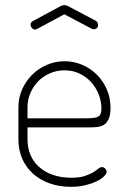

<svg xmlns="http://www.w3.org/2000/svg" viewBox="-20 -714 485 740"><path d="M229 -478Q264 -478 296 -464.5Q328 -451 352.5 -427Q377 -403 391.5 -370Q406 -337 406 -298Q406 -271 399 -255.5Q392 -240 380.5 -233Q369 -226 354 -224.5Q339 -223 323 -223H86V-176Q86 -142 98.5 -114.5Q111 -87 133.5 -68Q156 -49 187 -39Q218 -29 255 -29Q286 -29 306 -35.5Q326 -42 338.5 -49.5Q351 -57 358.5 -63.5Q366 -70 373 -70Q380 -70 385.5 -64Q391 -58 391 -52Q391 -45 381.5 -35Q372 -25 354 -16Q336 -7 310.5 -0.5Q285 6 253 6Q209 6 172 -7Q135 -20 108 -44Q81 -68 66 -101.5Q51 -135 51 -176V-301Q51 -337 65 -369Q79 -401 103.5 -425.5Q128 -450 160.5 -464Q193 -478 229 -478ZM311 -258Q348 -258 359.5 -265Q371 -272 371 -295Q371 -322 361 -348.5Q351 -375 332.5 -396Q314 -417 287.5 -430Q261 -443 229 -443Q199 -443 172.5 -431.5Q146 -420 127 -400.5Q108 -381 97 -355Q86 -329 86 -301V-258ZM124 -603Q122 -602 120 -601Q118 -600 116 -600Q109 -600 103.5 -605.5Q98 -611 98 -619Q98 -628 107 -633L211 -689Q219 -694 228 -694Q237 -694 245 -689L349 -634Q358 -629 358 -617Q358 -610 353 -605.5Q348 -601 341 -601Q339 -601 336.5 -602Q334 -603 332 -604L228 -659Z"/></svg>

Font: AkaAcidDosis
Style: ExtraLight
Weight: 250
Designer: Edgar Tolentino, Pablo Impallari, Igino Marini, Aka-Acid
Foundry: Edgar Tolentino, Pablo Impallari, Igino Marini, Aka-Acid
Version: Version 1.007